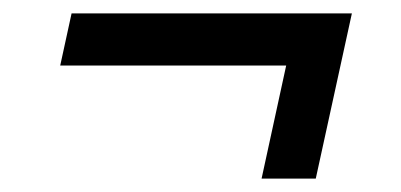

<svg xmlns="http://www.w3.org/2000/svg" viewBox="-20 -421 600 287"><path d="M418 -370 460 -323H70L87 -401H506L452 -154H371Z"/></svg>

Font: Roboto Serif Medium
Style: Italic
Weight: 500
Italic angle: -10°
Designer: Greg Gazdowicz
Foundry: Commercial Type
Version: Version 1.008